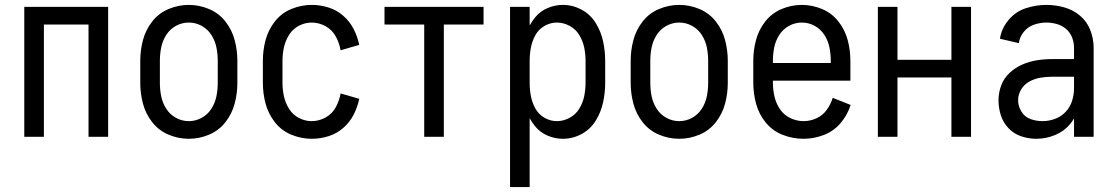

<svg xmlns="http://www.w3.org/2000/svg" viewBox="-20 -558 4540 783"><path d="M79 0V-530H421V0H341V-458H159V0Z M750 8Q707 8 667 -9Q627 -26 600.5 -60Q574 -94 563 -135.5Q552 -177 552 -220V-310Q552 -353 563 -394.5Q574 -436 600.5 -470Q627 -504 667 -521Q707 -538 750 -538Q793 -538 833 -521Q873 -504 899.5 -470Q926 -436 937 -394.5Q948 -353 948 -310V-220Q948 -177 937 -135.5Q926 -94 899.5 -60Q873 -26 833 -9Q793 8 750 8ZM750 -64Q778 -64 802.5 -77.5Q827 -91 842 -114.5Q857 -138 862.5 -165Q868 -192 868 -220V-310Q868 -338 862.5 -365Q857 -392 842 -415.5Q827 -439 802.5 -452.5Q778 -466 750 -466Q722 -466 697.5 -452.5Q673 -439 658 -415.5Q643 -392 637.5 -365Q632 -338 632 -310V-220Q632 -192 637.5 -165Q643 -138 658 -114.5Q673 -91 697.5 -77.5Q722 -64 750 -64Z M1251 8Q1209 8 1168.5 -8.5Q1128 -25 1101 -59.5Q1074 -94 1063 -135.5Q1052 -177 1052 -220V-310Q1052 -353 1063 -394.5Q1074 -436 1101 -470.5Q1128 -505 1168.5 -521.5Q1209 -538 1251 -538Q1286 -538 1319.5 -527.5Q1353 -517 1379.5 -494Q1406 -471 1422 -440Q1438 -409 1445 -375L1369 -353Q1364 -382 1349.5 -409Q1335 -436 1308 -451Q1281 -466 1251 -466Q1224 -466 1199 -453Q1174 -440 1159 -416Q1144 -392 1138 -365Q1132 -338 1132 -310V-220Q1132 -192 1138 -165Q1144 -138 1159 -114Q1174 -90 1199 -77Q1224 -64 1251 -64Q1281 -64 1308 -79Q1335 -94 1349.5 -121Q1364 -148 1369 -177L1445 -155Q1438 -121 1422 -90Q1406 -59 1379.5 -36Q1353 -13 1319.5 -2.5Q1286 8 1251 8Z M1710 0V-458H1548V-530H1952V-458H1790V0Z M2060 205V-530H2140V-454Q2150 -472 2163 -488Q2184 -513 2214 -525.5Q2244 -538 2275 -538Q2316 -538 2352 -518.5Q2388 -499 2409.5 -464Q2431 -429 2439.5 -389.5Q2448 -350 2448 -310V-220Q2448 -180 2439.5 -140.5Q2431 -101 2409.5 -66Q2388 -31 2352 -11.5Q2316 8 2275 8Q2244 8 2214 -4.5Q2184 -17 2163 -42Q2150 -58 2140 -76V205ZM2251 -64Q2278 -64 2303 -77.5Q2328 -91 2342.5 -115Q2357 -139 2362.5 -166Q2368 -193 2368 -220V-310Q2368 -337 2362.5 -364Q2357 -391 2342.5 -415Q2328 -439 2303 -452.5Q2278 -466 2251 -466Q2224 -466 2200 -452Q2176 -438 2163 -414Q2150 -390 2145 -363.5Q2140 -337 2140 -310V-220Q2140 -193 2145 -166.5Q2150 -140 2163 -116Q2176 -92 2200 -78Q2224 -64 2251 -64ZM2110 -311V-315Z M2750 8Q2707 8 2667 -9Q2627 -26 2600.5 -60Q2574 -94 2563 -135.5Q2552 -177 2552 -220V-310Q2552 -353 2563 -394.5Q2574 -436 2600.5 -470Q2627 -504 2667 -521Q2707 -538 2750 -538Q2793 -538 2833 -521Q2873 -504 2899.5 -470Q2926 -436 2937 -394.5Q2948 -353 2948 -310V-220Q2948 -177 2937 -135.5Q2926 -94 2899.5 -60Q2873 -26 2833 -9Q2793 8 2750 8ZM2750 -64Q2778 -64 2802.5 -77.5Q2827 -91 2842 -114.5Q2857 -138 2862.5 -165Q2868 -192 2868 -220V-310Q2868 -338 2862.5 -365Q2857 -392 2842 -415.5Q2827 -439 2802.5 -452.5Q2778 -466 2750 -466Q2722 -466 2697.5 -452.5Q2673 -439 2658 -415.5Q2643 -392 2637.5 -365Q2632 -338 2632 -310V-220Q2632 -192 2637.5 -165Q2643 -138 2658 -114.5Q2673 -91 2697.5 -77.5Q2722 -64 2750 -64Z M3257 8Q3213 8 3172 -8Q3131 -24 3103 -58Q3075 -92 3063.5 -134.5Q3052 -177 3052 -220V-310Q3052 -353 3063 -394.5Q3074 -436 3100.5 -470Q3127 -504 3167 -521Q3207 -538 3250 -538Q3293 -538 3333 -521Q3373 -504 3399.5 -470Q3426 -436 3437 -394.5Q3448 -353 3448 -310V-229H3132V-220Q3132 -192 3138.5 -164Q3145 -136 3161 -112.5Q3177 -89 3203 -76.5Q3229 -64 3257 -64Q3284 -64 3309.5 -75.5Q3335 -87 3351.5 -110Q3368 -133 3376 -159L3449 -130Q3436 -89 3408 -56Q3380 -23 3339.5 -7.5Q3299 8 3257 8ZM3132 -301H3368V-310Q3368 -338 3362.5 -365Q3357 -392 3342 -415.5Q3327 -439 3302.5 -452.5Q3278 -466 3250 -466Q3222 -466 3197.5 -452.5Q3173 -439 3158 -415.5Q3143 -392 3137.5 -365Q3132 -338 3132 -310Z M3560 0V-530H3640V-314H3860V-530H3940V0H3860V-242H3640V0Z M4206 8Q4175 8 4145 -2Q4115 -12 4093 -35Q4071 -58 4061.5 -88Q4052 -118 4052 -149Q4052 -180 4063 -209.5Q4074 -239 4097 -260.5Q4120 -282 4148.5 -294.5Q4177 -307 4207.5 -312Q4238 -317 4269 -317H4360V-363Q4360 -385 4352 -405.5Q4344 -426 4327.5 -440Q4311 -454 4290 -460Q4269 -466 4247 -466Q4222 -466 4197 -457.5Q4172 -449 4155 -428Q4138 -407 4135 -382L4058 -400Q4064 -442 4093 -476.5Q4122 -511 4163.5 -524.5Q4205 -538 4247 -538Q4284 -538 4320 -528Q4356 -518 4384.5 -494Q4413 -470 4426.5 -435Q4440 -400 4440 -363V0H4360V-75Q4353 -63 4344 -52Q4319 -22 4282 -7Q4245 8 4206 8ZM4360 -198V-245H4269Q4246 -245 4222.5 -241Q4199 -237 4178 -225.5Q4157 -214 4144.5 -193.5Q4132 -173 4132 -149Q4132 -125 4145.5 -103Q4159 -81 4182.5 -72.5Q4206 -64 4231.5 -64Q4257 -64 4282 -73Q4307 -82 4325.5 -101.5Q4344 -121 4352 -146.5Q4360 -172 4360 -198Z"/></svg>

Font: Iosevka SS01
Style: Regular
Weight: 400
Monospace: yes
Designer: Belleve Invis
Foundry: Belleve Invis
Version: 2.3.3; ttfautohint (v1.8.3)